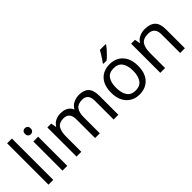

<svg xmlns="http://www.w3.org/2000/svg" viewBox="89 -1626 2496 2496"><g transform="rotate(-45 1337.0 -378.0)"><path d="M173 0H85V-760H173Z M388 -737Q408 -737 423.5 -723.5Q439 -710 439 -681Q439 -653 423.5 -639Q408 -625 388 -625Q366 -625 351 -639Q336 -653 336 -681Q336 -710 351 -723.5Q366 -737 388 -737ZM431 -536V0H343V-536Z M1189 -546Q1280 -546 1325 -499.5Q1370 -453 1370 -349V0H1283V-345Q1283 -472 1174 -472Q1096 -472 1062.5 -427Q1029 -382 1029 -296V0H942V-345Q942 -472 832 -472Q751 -472 720 -422Q689 -372 689 -278V0H601V-536H672L685 -463H690Q715 -505 757.5 -525.5Q800 -546 848 -546Q974 -546 1012 -456H1017Q1044 -502 1090.5 -524Q1137 -546 1189 -546Z M2002 -269Q2002 -136 1934.5 -63Q1867 10 1752 10Q1681 10 1625.5 -22.5Q1570 -55 1538 -117.5Q1506 -180 1506 -269Q1506 -402 1573 -474Q1640 -546 1755 -546Q1828 -546 1883.5 -513.5Q1939 -481 1970.5 -419.5Q2002 -358 2002 -269ZM1597 -269Q1597 -174 1634.5 -118.5Q1672 -63 1754 -63Q1835 -63 1873 -118.5Q1911 -174 1911 -269Q1911 -364 1873 -418Q1835 -472 1753 -472Q1671 -472 1634 -418Q1597 -364 1597 -269ZM1902 -756Q1890 -738 1865 -709.5Q1840 -681 1811.5 -652.5Q1783 -624 1759 -606H1701V-618Q1716 -637 1733.5 -663Q1751 -689 1768 -716.5Q1785 -744 1796 -766H1902Z M2399 -546Q2495 -546 2544 -499.5Q2593 -453 2593 -349V0H2506V-343Q2506 -472 2386 -472Q2297 -472 2263 -422Q2229 -372 2229 -278V0H2141V-536H2212L2225 -463H2230Q2256 -505 2302 -525.5Q2348 -546 2399 -546Z"/></g></svg>

Font: Noto Sans Modi
Style: Regular
Weight: 400
Designer: Monotype Design Team
Foundry: Monotype Imaging Inc.
Version: Version 2.003; ttfautohint (v1.8.4.7-5d5b)